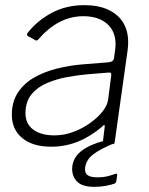

<svg xmlns="http://www.w3.org/2000/svg" viewBox="-20 -560 580 746"><path d="M377 -68Q331 -29 282 -9.5Q233 10 179 10Q107 10 66.5 -23.5Q26 -57 26 -114Q26 -165 50 -201Q74 -237 114 -259.5Q154 -282 203 -294Q252 -306 302 -310L402 -318Q421 -320 423 -334L427 -364Q428 -370 428.5 -376Q429 -382 429 -388Q429 -439 395.5 -468Q362 -497 304 -497Q254 -497 210.5 -474Q167 -451 128 -406Q125 -403 122.5 -402.5Q120 -402 117 -404L88 -420Q86 -422 85 -425Q84 -428 88 -433Q125 -480 181 -510Q237 -540 308 -540Q362 -540 400 -522.5Q438 -505 458 -473Q478 -441 478 -396Q478 -389 477.5 -381.5Q477 -374 476 -366L426 -10Q425 -3 423 -1.5Q421 0 415 0H390Q385 0 382 -3Q379 -6 380 -11L387 -69Q387 -80 377 -68ZM412 -265Q413 -273 411 -276Q409 -279 401 -278L316 -271Q282 -268 241 -260.5Q200 -253 163 -237.5Q126 -222 102.5 -193.5Q79 -165 79 -120Q79 -79 109 -56.5Q139 -34 192 -34Q229 -34 265 -47.5Q301 -61 330 -82Q361 -104 379 -127.5Q397 -151 400 -172ZM261 85Q264 64 276.5 46.5Q289 29 315 14Q341 -1 384 -13L423 -3Q369 19 342 40Q315 61 311 90Q308 110 319 119.5Q330 129 359 129Q383 129 401 124Q419 119 426 116Q431 114 433.5 115.5Q436 117 435 122L432 144Q431 148 429.5 150Q428 152 426 153Q413 158 391.5 162Q370 166 346 166Q297 166 277 143Q257 120 261 85Z"/></svg>

Font: Libre Franklin Thin ExtraLight
Style: Italic
Weight: 250
Italic angle: -8°
Version: Version 3.000